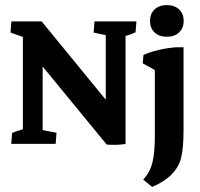

<svg xmlns="http://www.w3.org/2000/svg" viewBox="-20 -568 791 758"><path d="M401.4 2.9 75.2 -394.5 144.5 -483.4 470.7 -85 475.6 0.5Q444.3 5.4 401.4 2.9ZM70.3 -7.3V-476.6L148.4 -447.8V-7.3ZM142.6 -399.4 86.4 -416.5 21.5 -439.5 24.9 -483.4H144.5ZM475.6 0.5 397.5 -41V-476.6H475.6ZM24.4 0 27.8 -43Q51.3 -53.2 88.9 -62L70.3 -12.2V-88.9H148.4V-12.2L131.3 -57.6L203.1 -43.9L199.7 0ZM518.6 -483.4 515.1 -440.4Q490.2 -428.7 457 -421.4L475.6 -471.2V-394.5H397.5V-471.2L414.6 -425.3L349.6 -439.5L353 -483.4ZM580.6 169.9 545.4 141.1 555.2 129.4Q574.2 106.4 582.8 69.1Q591.3 31.7 591.3 -30.3V-342.3L704.6 -351.6V-55.2Q704.6 20 694.3 58.1Q684.6 93.3 656.5 121.6Q628.4 149.9 580.6 169.9ZM591.3 -251.5V-314L610.8 -280.8L543.5 -317.9L546.4 -351.1Q572.8 -362.8 605.7 -370.6Q638.7 -378.4 673.3 -381.3H704.6V-303.7ZM638.7 -422.9Q608.4 -422.9 590.3 -439.9Q572.3 -457 572.3 -485.4Q572.3 -513.7 590.3 -530.8Q608.4 -547.9 638.7 -547.9Q668.9 -547.9 687 -530.8Q705.1 -513.7 705.1 -485.4Q705.1 -457 687 -439.9Q668.9 -422.9 638.7 -422.9Z"/></svg>

Font: Markazi Text
Style: Regular
Weight: 400
Designer: Borna Izadpanah (Arabic designer), Fiona Ross (Arabic design director) and Florian Runge (Latin designer)
Foundry: Borna Izadpanah and Florian Runge
Version: Version 1.000